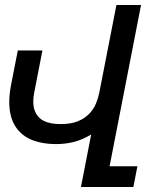

<svg xmlns="http://www.w3.org/2000/svg" viewBox="-20 -749 642 769"><path d="M345.2 -210.4Q311.5 -189.9 277.3 -180.9Q243.2 -171.9 203.6 -171.9Q153.8 -171.9 114.5 -186Q75.2 -200.2 50.8 -230Q17.1 -271 17.1 -340.3Q17.1 -371.6 24.4 -409.2L51.3 -546.9H149.9L117.2 -378.9Q113.3 -359.4 113.3 -342.3Q113.3 -329.6 115.7 -317.4Q118.2 -305.2 124.5 -293.9Q129.9 -284.7 137.9 -276.9Q146 -269 157.7 -263.7Q169.4 -258.3 185.5 -255.1Q201.7 -252 222.7 -252Q265.1 -252 292.7 -263.7Q320.3 -275.4 337.9 -293.9Q355 -312 364.3 -334.2Q373.5 -356.4 377.9 -378.9L446.3 -729H544.9L418.9 -83H530.3L514.2 0H304.2Z"/></svg>

Font: Hack
Style: Italic
Weight: 400
Italic angle: -11°
Monospace: yes
Designer: Christopher Simpkins
Foundry: Christopher Simpkins
Version: Version 2.019; ttfautohint (v1.4.1) -l 4 -r 80 -G 350 -x 0 -